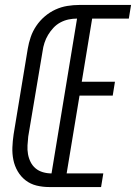

<svg xmlns="http://www.w3.org/2000/svg" viewBox="-20 -755 549 775"><path d="M179 0Q152 0 127.5 -6Q103 -12 83.5 -27Q64 -42 51.5 -63.5Q39 -85 34 -109.5Q29 -134 30 -160Q31 -186 35 -213L92 -558Q96 -582 104 -605.5Q112 -629 126.5 -650.5Q141 -672 161 -689Q181 -706 204 -716.5Q227 -727 251.5 -731Q276 -735 300 -735H509L500 -680H352L310 -425H444L435 -369H301L249 -55H397L388 0ZM188 -55 291 -680Q274 -680 257 -676.5Q240 -673 224 -664.5Q208 -656 195.5 -642.5Q183 -629 174 -614Q165 -599 159.5 -582Q154 -565 152 -549L94 -204Q92 -186 91 -168Q90 -150 93 -133Q96 -116 103.5 -101Q111 -86 123.5 -75.5Q136 -65 153 -60Q170 -55 188 -55Z"/></svg>

Font: Iosevka Curly Light
Style: Italic
Weight: 300
Italic angle: -9°
Monospace: yes
Designer: Belleve Invis
Foundry: Belleve Invis
Version: Version 22.1.2; ttfautohint (v1.8.4)